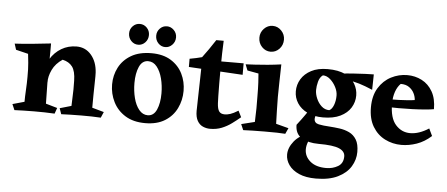

<svg xmlns="http://www.w3.org/2000/svg" viewBox="-57 -811 2825 1214"><g transform="rotate(5 1355.0 -204.0)"><path d="M404 -435Q461 -435 497.5 -392Q534 -349 538 -281Q539 -263 538 -224.5Q537 -186 536.5 -141Q536 -96 536 -58L611 -37L595 0Q569 -2 536 -2.5Q503 -3 471 -3Q432 -3 401 -2Q370 -1 344 0L331 -37L404 -58Q405 -92 406 -115.5Q407 -139 407.5 -162.5Q408 -186 407 -218Q406 -279 385 -307Q364 -335 323 -344Q279 -315 259 -273Q239 -231 240 -193L203 -237Q210 -294 237.5 -339Q265 -384 308 -409.5Q351 -435 404 -435ZM241 -440Q241 -407 241 -386.5Q241 -366 240.5 -345.5Q240 -325 238 -291L242 -58L315 -37L302 0Q268 -2 238 -2.5Q208 -3 172 -3Q133 -3 104.5 -2Q76 -1 47 0L31 -37L106 -58Q106 -90 108.5 -133.5Q111 -177 111 -216Q111 -245 110.5 -264.5Q110 -284 108 -305.5Q106 -327 102 -362L24 -381L12 -419Q71 -422 123.5 -427.5Q176 -433 241 -440Z M880 -434Q954 -434 1003.5 -403Q1053 -372 1077.5 -322Q1102 -272 1102 -214Q1102 -155 1077 -103.5Q1052 -52 1002 -21Q952 10 877 10Q802 10 751 -21.5Q700 -53 674 -105Q648 -157 648 -216Q648 -274 673.5 -323.5Q699 -373 750.5 -403.5Q802 -434 880 -434ZM788 -237Q788 -187 799.5 -142Q811 -97 834 -69Q857 -41 889 -41Q927 -41 945.5 -82.5Q964 -124 964 -186Q964 -236 952.5 -280.5Q941 -325 918.5 -353.5Q896 -382 863 -382Q825 -382 806.5 -340.5Q788 -299 788 -237ZM790 -480Q764 -480 745.5 -499.5Q727 -519 727 -547Q727 -574 745.5 -593Q764 -612 790 -612Q816 -612 834.5 -593Q853 -574 853 -547Q853 -519 834.5 -499.5Q816 -480 790 -480ZM962 -480Q936 -480 917.5 -499.5Q899 -519 899 -547Q899 -574 917.5 -593Q936 -612 962 -612Q987 -612 1006 -593Q1025 -574 1025 -547Q1025 -519 1006 -499.5Q987 -480 962 -480Z M1327 -552Q1325 -517 1324 -470.5Q1323 -424 1322.5 -374.5Q1322 -325 1322.5 -280Q1323 -235 1323.5 -202Q1324 -169 1325 -156Q1327 -119 1338 -104Q1349 -89 1373 -89Q1390 -89 1409 -95Q1428 -101 1459 -120L1479 -80Q1454 -59 1425.5 -38Q1397 -17 1363.5 -3.5Q1330 10 1289 10Q1266 10 1244 0.5Q1222 -9 1208.5 -32.5Q1195 -56 1195 -96Q1195 -95 1195.5 -114Q1196 -133 1196.5 -164.5Q1197 -196 1198 -231Q1199 -266 1199.5 -297Q1200 -328 1200.5 -347.5Q1201 -367 1201 -365Q1200 -376 1188.5 -384Q1177 -392 1162 -398Q1147 -404 1135 -409Q1123 -414 1122 -420Q1146 -424 1163 -428Q1180 -432 1200 -437Q1222 -466 1239.5 -491.5Q1257 -517 1280 -552Q1289 -552 1303 -552Q1317 -552 1327 -552ZM1465 -421V-348L1122 -368V-420Z M1703 -435Q1702 -377 1700.5 -324Q1699 -271 1699 -228Q1699 -191 1700.5 -143Q1702 -95 1703 -58L1783 -37L1766 0Q1740 -2 1713.5 -2.5Q1687 -3 1634 -3Q1585 -3 1557.5 -2Q1530 -1 1499 0L1483 -37L1568 -58Q1570 -108 1570.5 -145Q1571 -182 1570 -226Q1570 -249 1569.5 -267Q1569 -285 1568 -307.5Q1567 -330 1564 -365L1493 -378L1478 -416Q1501 -417 1537.5 -419Q1574 -421 1617 -425Q1660 -429 1703 -435ZM1628 -509Q1596 -509 1573 -533Q1550 -557 1550 -592Q1550 -625 1573 -649Q1596 -673 1628 -673Q1660 -673 1683 -649Q1706 -625 1706 -592Q1706 -557 1683 -533Q1660 -509 1628 -509Z M1918 -183 1966 -171Q1943 -131 1943 -111Q1943 -84 1972 -78Q2001 -72 2041 -70Q2072 -68 2105 -63.5Q2138 -59 2166.5 -45.5Q2195 -32 2212.5 -3.5Q2230 25 2230 75Q2230 124 2203.5 167.5Q2177 211 2122 238Q2067 265 1983 265Q1919 265 1876 246Q1833 227 1811 196Q1789 165 1789 130Q1789 86 1822.5 44.5Q1856 3 1924 -20L1943 -9Q1923 15 1913.5 39Q1904 63 1904 86Q1904 131 1940.5 162Q1977 193 2042 193Q2084 193 2117 173.5Q2150 154 2150 110Q2150 78 2112.5 61.5Q2075 45 1981 45Q1916 45 1874 20Q1832 -5 1832 -63Q1863 -103 1881 -129Q1899 -155 1918 -183ZM1971 -389Q1951 -375 1943.5 -346Q1936 -317 1936 -293Q1936 -267 1948 -239Q1960 -211 1981 -192Q2002 -173 2030 -173Q2047 -181 2057.5 -208Q2068 -235 2068 -269Q2068 -295 2054 -322.5Q2040 -350 2018 -369.5Q1996 -389 1971 -389ZM1998 -431Q2067 -431 2109.5 -409.5Q2152 -388 2172 -353.5Q2192 -319 2192 -280Q2192 -238 2170 -202.5Q2148 -167 2104 -145.5Q2060 -124 1994 -124Q1936 -124 1894.5 -144.5Q1853 -165 1831 -199Q1809 -233 1809 -274Q1809 -316 1830.5 -351.5Q1852 -387 1894 -409Q1936 -431 1998 -431ZM2291 -423Q2291 -398 2290 -368.5Q2289 -339 2289 -325Q2240 -346 2203.5 -357Q2167 -368 2132 -372L2085 -410Q2117 -414 2159 -417Q2201 -420 2237.5 -421.5Q2274 -423 2291 -423Z M2503 -437Q2553 -437 2595.5 -415Q2638 -393 2663.5 -348.5Q2689 -304 2689 -237Q2667 -233 2631 -230Q2595 -227 2552 -225.5Q2509 -224 2466 -224Q2434 -224 2411 -225Q2388 -226 2380 -227V-275Q2391 -275 2413.5 -275Q2436 -275 2464 -276Q2492 -277 2518.5 -279Q2545 -281 2563 -284Q2562 -305 2551.5 -326.5Q2541 -348 2520 -363Q2499 -378 2466 -378Q2446 -359 2434 -325.5Q2422 -292 2422 -248Q2422 -158 2459.5 -115.5Q2497 -73 2552 -73Q2608 -73 2670 -113L2692 -67Q2649 -28 2600 -11Q2551 6 2503 6Q2447 6 2398.5 -18.5Q2350 -43 2320.5 -92Q2291 -141 2291 -214Q2291 -288 2321.5 -337.5Q2352 -387 2400.5 -412Q2449 -437 2503 -437Z"/></g></svg>

Font: Alkalami
Style: Regular
Weight: 400
Designer: Becca Hirsbrunner Spalinger
Foundry: SIL International
Version: Version 2.000